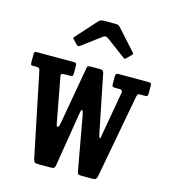

<svg xmlns="http://www.w3.org/2000/svg" viewBox="-113 -845 833 946"><g transform="rotate(15 303.0 -372.0)"><path d="M224.5 -210 277 -508Q278 -516 283 -518Q288 -520 298.5 -520H337Q349 -520 354.2 -518Q359.5 -516 362.5 -507.5L423 -207Q427 -197.5 427.2 -194.2Q427.5 -191 430.5 -191Q434 -191 434 -195.5Q434 -200 435.5 -207L475.5 -434.5Q477 -442.5 473 -446.2Q469 -450 465 -450H438.5Q429 -450 425.8 -452.8Q422.5 -455.5 422.5 -464.5V-506Q422.5 -520 435.5 -520H592Q600.5 -520 603 -516.5Q605.5 -513 605.5 -503.5V-466Q605.5 -456.5 602.8 -453.2Q600 -450 589.5 -450H563.5Q557.5 -450 555.2 -447.8Q553 -445.5 550 -435.5L470 -6Q467 4 463.5 7.8Q460 11.5 446 11.5H394Q380.5 11.5 375.5 9Q370.5 6.5 368.5 -4L318 -283.5Q314 -302.5 309.5 -302.5Q305 -302.5 302 -285L256.5 -5.5Q254.5 5 250 8.2Q245.5 11.5 231 11.5H173.5Q159 11.5 153.8 9Q148.5 6.5 145 -4L55.5 -438Q53 -445 49.8 -447.5Q46.5 -450 36.5 -450H18.5Q10.5 -450 9 -453.8Q7.5 -457.5 7.5 -465.5V-505Q7.5 -513.5 9.5 -516.8Q11.5 -520 20 -520H207.5Q218 -520 221 -516.8Q224 -513.5 224 -502.5V-470Q224 -458.5 221.8 -454.2Q219.5 -450 208 -450H183Q173 -450 167.8 -448Q162.5 -446 163 -438.5L205.5 -210Q207 -202.5 208.2 -197Q209.5 -191.5 214.5 -191.5Q219.5 -191.5 221 -196.2Q222.5 -201 224.5 -210ZM199.5 -607.5 181.5 -626.5Q176 -632 175.8 -634Q175.5 -636 181 -642L275 -746.5Q282.5 -755 301.5 -755H359Q369 -755 373.2 -753Q377.5 -751 382 -746.5L478 -640Q483.5 -634.5 477 -628L454.5 -605.5Q449 -600 447 -600.2Q445 -600.5 438.5 -605L341 -677.5Q328 -687 316 -678L217.5 -604.5Q209 -598 199.5 -607.5Z"/></g></svg>

Font: Besley* Condensed Semi
Style: Regular
Weight: 600
Width: 3
Designer: Owen Earl
Foundry: indestructible type*
Version: Version 3.000; ttfautohint (v1.8.3)